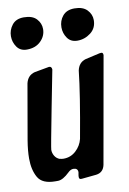

<svg xmlns="http://www.w3.org/2000/svg" viewBox="-98 -877 619 921"><g transform="rotate(-10 211.0 -416.5)"><path d="M319 -667Q287 -667 270.5 -690.5Q254 -714 254 -743Q254 -775 273.5 -798.5Q293 -822 331 -822Q372 -822 392.5 -800.5Q413 -779 413 -751Q413 -712 384 -689.5Q355 -667 319 -667ZM73 -667Q41 -667 24.5 -690.5Q8 -714 8 -743Q8 -773 27 -797.5Q46 -822 84 -822Q126 -822 146 -800.5Q166 -779 166 -751Q166 -717 140.5 -692Q115 -667 73 -667ZM225 -11H220Q211 -11 211 -22Q211 -29 212.5 -36Q214 -43 214 -45Q214 -65 192 -65Q179 -65 166 -52Q135 -22 111 -21H97Q34 -21 13 -58Q-8 -95 -8 -150Q-8 -189 0 -237L47 -507Q56 -545 91 -554L163 -567Q175 -567 176 -552L141 -373Q104 -183 104 -173Q104 -157 112.5 -143Q121 -129 137 -123L136 -124Q145 -121 155 -121Q190 -121 215.5 -144.5Q241 -168 249 -201Q288 -413 300 -525Q308 -563 342 -573L412 -589L421 -590Q430 -590 430 -577Q430 -574 338 -58Q330 -22 295 -18Q260 -14 225 -11Z"/></g></svg>

Font: Bangerz
Style: Regular
Weight: 400
Designer: vernon adams
Foundry: Vernon Adams
Version: Version 2.10;February 7, 2025;FontCreator 13.0.0.2683 64-bit